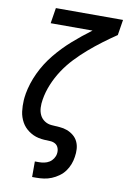

<svg xmlns="http://www.w3.org/2000/svg" viewBox="-102 -795 709 1070"><g transform="rotate(10 252.5 -260.0)"><path d="M158 215V127H182Q196 127 211 124Q226 121 239 113Q252 105 261 91.5Q270 78 272 64Q275 47 269.5 31.5Q264 16 251 8.5Q238 1 221.5 0.5Q205 0 188.5 -1Q172 -2 156 -5.5Q140 -9 126 -15.5Q112 -22 99.5 -31Q87 -40 77 -51Q67 -62 59.5 -75.5Q52 -89 47 -104Q42 -119 40 -134.5Q38 -150 37.5 -166.5Q37 -183 38 -199Q39 -215 42 -232V-234Q53 -296 81 -355.5Q109 -415 151.5 -467Q194 -519 244 -563Q294 -607 348 -647H111L125 -735H505L491 -647Q451 -620 413 -591.5Q375 -563 338.5 -531.5Q302 -500 269 -465Q236 -430 210 -390.5Q184 -351 166 -307.5Q148 -264 141 -220Q137 -197 138 -174.5Q139 -152 148 -133Q157 -114 175 -102Q193 -90 215.5 -88.5Q238 -87 260.5 -85.5Q283 -84 303 -76.5Q323 -69 339.5 -55.5Q356 -42 365 -23Q374 -4 375.5 18.5Q377 41 373 64Q370 85 362 106Q354 127 340.5 145.5Q327 164 307.5 178Q288 192 267 200.5Q246 209 224.5 212Q203 215 181 215Z"/></g></svg>

Font: Iosevka Semibold
Style: Italic
Weight: 600
Italic angle: -9°
Monospace: yes
Designer: Belleve Invis
Foundry: Belleve Invis
Version: Version 32.5.0; ttfautohint (v1.8.4)